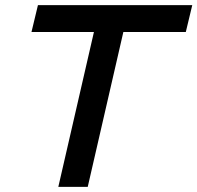

<svg xmlns="http://www.w3.org/2000/svg" viewBox="-20 -724 765 744"><path d="M127 -704H725L700 -600H458L320 0H206L344 -600H102Z"/></svg>

Font: CBA Beacon Sans Bold
Style: Italic
Weight: 700
Italic angle: -13°
Designer: Wei Huang
Foundry: Wei Huang
Version: Version 1.002